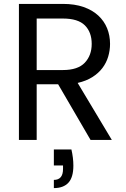

<svg xmlns="http://www.w3.org/2000/svg" viewBox="-20 -717 648 984"><path d="M346 49Q356 92 356 132Q356 192 330.5 219.5Q305 247 256 247V205Q303 205 303 149V131H256V49ZM77 0V-697H302Q363 -697 408.5 -681Q454 -665 484 -637Q514 -609 529 -572Q544 -535 544 -492Q544 -459 534.5 -427Q525 -395 505 -368.5Q485 -342 453.5 -322Q422 -302 378 -292L553 0H444L278 -285H168V0ZM450 -492Q450 -552 415 -587Q380 -622 302 -622H168V-358H302Q379 -358 414.5 -395.5Q450 -433 450 -492Z"/></svg>

Font: Poppins
Style: Regular
Weight: 400
Designer: Ninad Kale (Devanagari), Jonny Pinhorn (Latin)
Foundry: Indian Type Foundry
Version: Version 3.002 2017